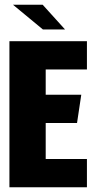

<svg xmlns="http://www.w3.org/2000/svg" viewBox="-20 -795 402 815"><path d="M20 -620H349V-500H174V-393H325L307 -273H174V-120H349V0H20ZM162 -670 35 -775H161L256 -670Z"/></svg>

Font: Smooch Sans Thin Black
Style: Regular
Weight: 900
Version: Version 1.010